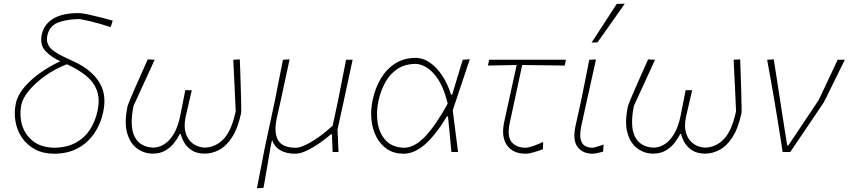

<svg xmlns="http://www.w3.org/2000/svg" viewBox="-20 -814 4544 1028"><path d="M270 9Q211 9 167.5 -14.5Q124 -38 97.5 -77Q71 -116 62.8 -164Q54.5 -212 65 -261.5Q75 -306.5 111.8 -349Q148.5 -391.5 199.8 -427Q251 -462.5 303 -486Q253.5 -508 222.8 -541.5Q192 -575 204 -630.5Q215.5 -683.5 264.5 -713.8Q313.5 -744 400.5 -744Q417.5 -744 449.5 -737.2Q481.5 -730.5 517.8 -721.2Q554 -712 583.5 -703.5L572.5 -669Q509 -689.5 461 -700.8Q413 -712 400 -712Q330.5 -710 287.5 -691.8Q244.5 -673.5 233.5 -624.5Q226 -590 244.5 -563.5Q263 -537 326.5 -507.5L380 -482.5Q468 -441.5 510.5 -375Q553 -308.5 532.5 -214Q519 -150 484.5 -99.5Q450 -49 396 -20Q342 9 270 9ZM95 -255.5Q83 -200.5 97.5 -147.5Q112 -94.5 155.2 -59.5Q198.5 -24.5 271.5 -23Q340.5 -24.5 387.5 -51Q434.5 -77.5 462.5 -121.5Q490.5 -165.5 502 -220Q516 -284.5 498.5 -330.5Q481 -376.5 439 -410Q397 -443.5 338 -470Q273 -444.5 220.8 -407Q168.5 -369.5 135.5 -329.5Q102.5 -289.5 95 -255.5Z M797.5 8.5Q752 8.5 714.2 -18.8Q676.5 -46 660.5 -102.5Q644.5 -159 663.5 -247.5Q664.5 -252 675.8 -279.2Q687 -306.5 704 -345.2Q721 -384 739 -424.2Q757 -464.5 771 -496L808 -494Q779 -430.5 750 -367.2Q721 -304 695 -247.5Q672.5 -136 701.5 -81Q730.5 -26 801.5 -23.5Q853.5 -26 890.8 -69.5Q928 -113 944.5 -191.5Q950.5 -220.5 954.5 -241.8Q958.5 -263 962.8 -283.8Q967 -304.5 972 -331H1007Q1000.5 -303 995.5 -282Q990.5 -261 985.8 -239.5Q981 -218 974 -188.5Q963 -137 974.5 -100.8Q986 -64.5 1013.2 -44.8Q1040.5 -25 1076.5 -23.5Q1136.5 -26 1178.2 -70.8Q1220 -115.5 1242 -218.5Q1239.5 -278 1236 -349.8Q1232.5 -421.5 1229 -494L1264 -496Q1265.5 -460.5 1267 -413.2Q1268.5 -366 1269.8 -320.8Q1271 -275.5 1271.5 -244Q1272 -212.5 1271 -208.5Q1253.5 -127 1222.8 -79.5Q1192 -32 1154 -11.8Q1116 8.5 1076.5 8.5Q1035 8.5 1008 -8.5Q981 -25.5 966.8 -50Q952.5 -74.5 948 -96.5H943Q932 -74.5 913.2 -50Q894.5 -25.5 866.2 -8.5Q838 8.5 797.5 8.5Z M1355.5 194Q1366.5 138.5 1376.8 85.5Q1387 32.5 1399 -29L1451 -271Q1463 -332 1473.5 -385.5Q1484 -439 1495 -494L1530.5 -496Q1518.5 -440 1506.8 -386Q1495 -332 1482 -271L1462 -182Q1445.5 -105 1468.5 -64Q1491.5 -23 1564 -23Q1584.5 -23 1617 -38.5Q1649.5 -54 1687.2 -80.8Q1725 -107.5 1761 -141L1789 -270.5Q1801 -331.5 1811.5 -385Q1822 -438.5 1833 -494H1868Q1856 -438 1844.5 -384.8Q1833 -331.5 1820 -270.5L1787 -120Q1788.5 -88.5 1789.8 -61.2Q1791 -34 1792.5 0H1761Q1760.5 -23.5 1759.2 -47.5Q1758 -71.5 1757 -95H1752Q1729.5 -75 1695.2 -50.8Q1661 -26.5 1625 -8.8Q1589 9 1562 9Q1463 9 1436.5 -64L1429 -29Q1419 30 1410 82.8Q1401 135.5 1391 192Z M2141 9Q2090 9 2053.5 -15.2Q2017 -39.5 1995.5 -80.5Q1974 -121.5 1968.8 -173.2Q1963.5 -225 1975.5 -280Q1989.5 -345 2020.2 -395.5Q2051 -446 2097.5 -475Q2144 -504 2204.5 -504Q2246 -504 2282.8 -478.2Q2319.5 -452.5 2348.5 -408Q2377.5 -363.5 2395 -307H2401Q2417 -360.5 2431.5 -408Q2446 -455.5 2457.5 -494L2495.5 -497Q2472.5 -428.5 2448.8 -357.2Q2425 -286 2404 -223.5Q2411 -168 2418.2 -111.5Q2425.5 -55 2432.5 0H2397Q2392.5 -47.5 2388 -94.8Q2383.5 -142 2378.5 -190.5H2372.5Q2314.5 -93.5 2257 -42.2Q2199.5 9 2141 9ZM2144 -23Q2201 -24 2258 -85Q2315 -146 2377 -259Q2352 -364 2304.2 -417.8Q2256.5 -471.5 2202.5 -472Q2145 -470.5 2105.5 -443.2Q2066 -416 2042 -371.5Q2018 -327 2006.5 -274.5Q1993 -211 2002.5 -154Q2012 -97 2047 -60.8Q2082 -24.5 2144 -23Z M2794.5 9Q2726.5 9 2694.5 -36Q2662.5 -81 2679.5 -161Q2700 -256.5 2717.8 -335.8Q2735.5 -415 2746.5 -466L2592.5 -463L2599 -494H3010L3003.5 -463Q2944.5 -464 2885.8 -464.5Q2827 -465 2776 -466Q2759.5 -388.5 2742.8 -311.5Q2726 -234.5 2709.5 -157Q2694 -84.5 2719 -53.8Q2744 -23 2795.5 -23Q2807 -23 2834.5 -32.2Q2862 -41.5 2888 -54L2887 -15Q2867 -7.5 2839.5 0.8Q2812 9 2794.5 9Z M3152.5 9Q3100 9 3072.5 -27.2Q3045 -63.5 3061.5 -140Q3070 -180.5 3077 -209.8Q3084 -239 3090.5 -271Q3103 -332.5 3113.5 -385.2Q3124 -438 3135 -494L3171 -495.5Q3150.5 -402.5 3133 -323.8Q3115.5 -245 3103.5 -191L3092.5 -140Q3080 -82 3094.5 -52.5Q3109 -23 3154 -23Q3157.5 -23 3172.8 -27.2Q3188 -31.5 3212 -40L3209 -2Q3193.5 2 3178.5 5.5Q3163.5 9 3152.5 9ZM3147.5 -586Q3182 -639 3215.5 -690.5Q3249 -742 3282 -793L3325 -794Q3288.5 -742 3252.2 -690.5Q3216 -639 3179 -587Z M3476.5 8.5Q3431 8.5 3393.2 -18.8Q3355.5 -46 3339.5 -102.5Q3323.5 -159 3342.5 -247.5Q3343.5 -252 3354.8 -279.2Q3366 -306.5 3383 -345.2Q3400 -384 3418 -424.2Q3436 -464.5 3450 -496L3487 -494Q3458 -430.5 3429 -367.2Q3400 -304 3374 -247.5Q3351.5 -136 3380.5 -81Q3409.5 -26 3480.5 -23.5Q3532.5 -26 3569.8 -69.5Q3607 -113 3623.5 -191.5Q3629.5 -220.5 3633.5 -241.8Q3637.5 -263 3641.8 -283.8Q3646 -304.5 3651 -331H3686Q3679.5 -303 3674.5 -282Q3669.5 -261 3664.8 -239.5Q3660 -218 3653 -188.5Q3642 -137 3653.5 -100.8Q3665 -64.5 3692.2 -44.8Q3719.5 -25 3755.5 -23.5Q3815.5 -26 3857.2 -70.8Q3899 -115.5 3921 -218.5Q3918.5 -278 3915 -349.8Q3911.5 -421.5 3908 -494L3943 -496Q3944.5 -460.5 3946 -413.2Q3947.5 -366 3948.8 -320.8Q3950 -275.5 3950.5 -244Q3951 -212.5 3950 -208.5Q3932.5 -127 3901.8 -79.5Q3871 -32 3833 -11.8Q3795 8.5 3755.5 8.5Q3714 8.5 3687 -8.5Q3660 -25.5 3645.8 -50Q3631.5 -74.5 3627 -96.5H3622Q3611 -74.5 3592.2 -50Q3573.5 -25.5 3545.2 -8.5Q3517 8.5 3476.5 8.5Z M4170.5 0Q4163.5 -45 4155.8 -94.2Q4148 -143.5 4141 -186L4126.5 -274.5Q4117 -329.5 4107.2 -384.5Q4097.5 -439.5 4087.5 -494L4123 -496Q4135 -419 4149.8 -323Q4164.5 -227 4178.5 -137.5L4195 -35H4200.5L4363.5 -278.5Q4388.5 -331 4414 -385.5Q4439.5 -440 4465 -494H4503.5Q4489.5 -465.5 4470.8 -427.8Q4452 -390 4434.2 -353.5Q4416.5 -317 4404 -292Q4391.5 -267 4389.5 -264Q4345 -198 4300.8 -132.5Q4256.5 -67 4211 0Z"/></svg>

Font: Commissioner Loud Thin
Style: Italic
Weight: 100
Italic angle: -12°
Designer: Kostas Bartsokas
Foundry: Kostas Bartsokas
Version: Version 1.000; ttfautohint (v1.8.3)